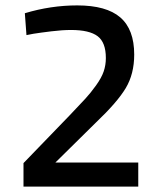

<svg xmlns="http://www.w3.org/2000/svg" viewBox="-20 -691 600 711"><path d="M492 0H67V-87L239 -265Q277 -305 296 -325.5Q315 -346 335.5 -374.5Q356 -403 364 -426.5Q372 -450 372 -476Q372 -534 341.5 -557Q311 -580 243 -580Q211 -580 170 -575Q129 -570 104 -566L78 -561L72 -642Q168 -671 266 -671Q374 -671 425.5 -626.5Q477 -582 477 -489Q477 -417 445.5 -364.5Q414 -312 335 -237L185 -89H492Z"/></svg>

Font: TitilliumText
Style: Medium
Weight: 500
Designer: Accademia di Belle Arti di Urbino and others
Foundry: Accademia di Belle Arti di Urbino and others.
Version: Version 60.001